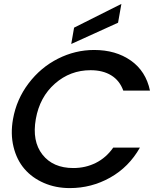

<svg xmlns="http://www.w3.org/2000/svg" viewBox="-20 -961 813 987"><path d="M46.9 -349.1Q64.9 -450.7 127 -532.5Q189 -614.3 277.8 -659.2Q366.7 -704.1 463.9 -704.1Q575.2 -704.1 652.6 -649.7Q730 -595.2 751 -495.1H613.8Q595.2 -546.9 552 -573.5Q508.8 -600.1 445.8 -600.1Q340.8 -600.1 262.5 -531.2Q184.1 -462.4 164.1 -349.1Q144 -235.4 198.2 -166.3Q252.4 -97.2 356.9 -97.2Q419.9 -97.2 472.9 -123.8Q525.9 -150.4 562 -202.1H699.2Q642.6 -102.1 546.4 -48.1Q450.2 5.9 338.9 5.9Q266.1 5.9 205.6 -20.5Q145 -46.9 105.5 -93Q65.9 -139.2 49.6 -205.8Q33.2 -272.5 46.9 -349.1ZM360.8 -818.8 604 -940.9 586.9 -844.2 346.2 -734.9Z"/></svg>

Font: SVN-Poppins Medium
Style: Italic
Weight: 500
Italic angle: -10°
Designer: Ninad Kale (Devanagari), Jonny Pinhorn (Latin)
Foundry: Indian Type Foundry
Version: Version 3.002 2017